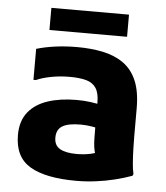

<svg xmlns="http://www.w3.org/2000/svg" viewBox="-52 -767 713 826"><g transform="rotate(5 304.0 -354.0)"><path d="M307 12Q175.3 12 108 -27.7Q40.8 -67.4 40.8 -162.8Q40.8 -223.6 71.4 -261.6Q102 -299.6 155.9 -317.2Q209.8 -334.8 279 -334.8Q312.6 -334.8 340.6 -330.9Q368.7 -327 393.6 -320.8V-218Q379.2 -222.8 354.2 -226.8Q329.3 -230.8 306.2 -230.8Q252.5 -230.8 227.4 -215.7Q202.2 -200.7 202.2 -165.6Q202.2 -131.4 227.6 -117.3Q253 -103.2 299.8 -103.2Q331.4 -103.2 360.3 -109.4Q389.3 -115.5 409.4 -132.1L388.6 -83.4Q382.4 -99.1 378.4 -112.3Q374.5 -125.4 372.4 -139.9Q370.4 -154.4 369.9 -174.8Q369.4 -195.2 369.4 -226.4V-330.8Q369.4 -372.4 355 -394.1Q340.7 -415.8 312.1 -423.5Q283.6 -431.2 241.4 -431.2Q198.2 -431.2 159.8 -423.6Q121.4 -416.1 97.4 -404.8H86.6V-538.6Q122.6 -549.4 167.4 -555.5Q212.3 -561.6 261.8 -561.6Q323 -561.6 373.9 -550.9Q424.8 -540.1 462.2 -513.8Q499.6 -487.5 519.7 -440.7Q539.8 -393.9 539.8 -320.8V-200Q539.8 -178.6 540.7 -147.6Q541.5 -116.7 543.7 -86.8Q545.9 -56.8 550.6 -38.8L547.2 -30.8Q512.1 -18.1 472.8 -8.4Q433.5 1.3 391.6 6.6Q349.6 12 307 12ZM136.5 -720H471.7V-624.4H136.5Z"/></g></svg>

Font: Kufam
Style: Regular
Weight: 400
Designer: Wael Morcos, Artur Schmal
Foundry: Original Type
Version: Version 1.301; ttfautohint (v1.8.3)